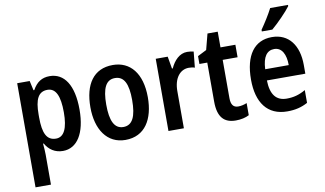

<svg xmlns="http://www.w3.org/2000/svg" viewBox="-94 -974 2405 1422"><g transform="rotate(-10 1109.0 -263.0)"><path d="M311 -553C253 -553 213 -527 182 -471H176L160 -543H66V240H182V15C182 -7 180 -36 177 -69H182C210 -20 254 10 314 10C420 10 487 -92 487 -271C487 -455 421 -553 311 -553ZM278 -456C341 -456 369 -393 369 -271C369 -151 339 -89 279 -89C209 -89 182 -146 182 -265V-287C182 -403 210 -456 278 -456Z M1001 -273C1001 -454 916 -553 786 -553C641 -553 569 -445 569 -273C569 -106 646 10 784 10C931 10 1001 -108 1001 -273ZM688 -272C688 -394 717 -455 785 -455C854 -455 883 -394 883 -273C883 -150 854 -87 785 -87C717 -87 688 -151 688 -272Z M1345 -553C1288 -553 1245 -507 1220 -451H1214L1198 -543H1108V0H1224V-280C1224 -376 1271 -435 1337 -435C1353 -435 1369 -433 1382 -428L1394 -547C1377 -551 1361 -553 1345 -553Z M1649 -89C1612 -89 1595 -113 1595 -161V-449H1707V-543H1595V-661H1518L1487 -542L1420 -508V-449H1479V-156C1479 -38 1526 10 1614 10C1653 10 1688 2 1714 -12V-103C1692 -94 1670 -89 1649 -89Z M2142 -757V-766H2008C1985 -721 1951 -667 1917 -618V-606H1996C2042 -645 2114 -718 2142 -757ZM1982 -552C1851 -552 1776 -452 1776 -268C1776 -96 1851 10 2001 10C2062 10 2109 -2 2155 -27V-123C2106 -95 2064 -84 2013 -84C1933 -84 1893 -137 1891 -242H2180V-308C2180 -455 2109 -552 1982 -552ZM1984 -462C2042 -462 2070 -406 2070 -326H1893C1897 -420 1930 -462 1984 -462Z"/></g></svg>

Font: Noto Sans Armenian Condensed SemiBold
Style: Regular
Weight: 600
Width: 3
Designer: Monotype Design Team
Foundry: Monotype Imaging Inc.
Version: Version 2.008